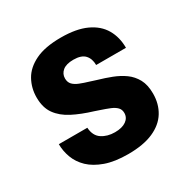

<svg xmlns="http://www.w3.org/2000/svg" viewBox="-131 -655 765 781"><g transform="rotate(-30 252.0 -264.0)"><path d="M222.2 -210.4Q168.9 -226.6 129.6 -246.8Q90.3 -267.1 68.4 -297.6Q46.4 -328.1 46.4 -376Q46.4 -419.9 66.9 -456.8Q87.4 -493.7 133.1 -515.9Q178.7 -538.1 253.4 -538.1Q325.7 -538.1 371.8 -516.8Q418 -495.6 440.2 -457.5Q462.4 -419.4 462.4 -369.6H322.3Q322.3 -399.4 305.9 -417Q289.6 -434.6 252.4 -434.6Q218.8 -434.6 201.9 -420.7Q185.1 -406.7 185.1 -385.3Q185.1 -367.7 195.1 -356.9Q205.1 -346.2 223.4 -338.9Q241.7 -331.5 266.6 -324.2Q273.9 -321.8 281.7 -319.3Q289.1 -316.9 296.9 -314.5Q327.6 -305.7 357.4 -294.2Q387.2 -282.7 411.4 -265.4Q435.5 -248 450.2 -221.2Q464.8 -194.3 464.8 -153.3Q464.8 -105 442.1 -68.1Q419.4 -31.2 372.8 -10.7Q326.2 9.8 254.9 9.8Q191.9 9.8 148.7 -5.6Q105.5 -21 79.3 -46.1Q53.2 -71.3 41.5 -102.8Q29.8 -134.3 29.8 -166.5H163.6Q166 -127.9 191.4 -111.1Q216.8 -94.2 252.4 -94.2Q286.1 -94.2 305.2 -107.7Q324.2 -121.1 324.2 -143.6Q324.2 -159.7 314.2 -169.9Q304.2 -180.2 286.4 -187.5Q268.6 -194.8 245.1 -202.6Q234.4 -206.1 222.2 -210.4Z"/></g></svg>

Font: Robert Sans Black
Style: Regular
Weight: 900
Designer: Christian Robertson (extended by Adam Twardoch)
Foundry: Google
Version: Version 12.135;April 2, 2019;FontCreator 11.5.0.2425 64-bit;